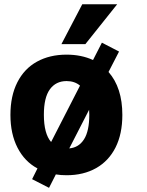

<svg xmlns="http://www.w3.org/2000/svg" viewBox="-20 -817 695 908"><path d="M244.1 7.8 211.9 71.3 131.8 30.3 157.2 -20.5Q96.7 -52.7 63 -118.2Q29.3 -183.6 29.3 -273.4Q29.3 -363.3 62 -427.7Q94.7 -492.2 154.8 -525.4Q214.8 -558.6 294.9 -558.6Q364.3 -558.6 419.9 -533.2L461.9 -615.2L543 -573.2L493.2 -476.6Q558.6 -402.3 558.6 -273.4Q558.6 -183.6 526.4 -119.6Q494.1 -55.7 434.6 -22Q375 11.7 294.9 11.7Q266.6 11.7 244.1 7.8ZM221.7 -145.5 358.4 -412.1Q333 -433.6 294.9 -433.6Q244.1 -433.6 215.8 -394.5Q187.5 -355.5 187.5 -274.4Q187.5 -184.6 221.7 -145.5ZM402.3 -274.4Q402.3 -291 401.4 -297.9L307.6 -115.2Q352.5 -119.1 377.4 -158.2Q402.3 -197.3 402.3 -274.4ZM369.1 -796.9H534.2L383.8 -608.4H270.5Z"/></svg>

Font: Min Sans Black
Style: Regular
Weight: 900
Designer: Jinseong-Kim, NotoSansCJK, Nunito
Foundry: Jinseong-Kim
Version: Version 1.000